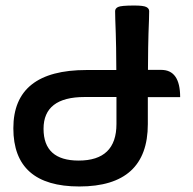

<svg xmlns="http://www.w3.org/2000/svg" viewBox="-20 -674 707 702"><path d="M405.8 -319.3H289.6Q139.2 -319.3 139.2 -203.1Q139.2 -86.9 267.6 -86.9Q405.8 -86.9 405.8 -220.7ZM521 -418.5H569.3Q638.7 -418.5 638.7 -318.8H520.5V-220.2Q520.5 7.8 270 7.8Q28.8 7.8 28.8 -205.1Q28.8 -418 296.4 -418H405.3Q404.8 -512.7 403.3 -551.3Q400.9 -612.8 400.9 -633.3Q400.9 -643.1 411.6 -648.4Q422.4 -653.8 470.7 -653.8Q504.4 -653.8 514.9 -648.4Q525.4 -643.1 525.4 -633.3Q525.4 -612.8 522.9 -551.3Q521.5 -513.2 521 -418.5Z"/></svg>

Font: Bainsley
Style: Bold
Weight: 700
Designer: Paul James MIller
Foundry: High-Logic / Made with FontCreator
Version: Version 1.411;March 28, 2021;FontCreator 13.0.0.2683 64-bit